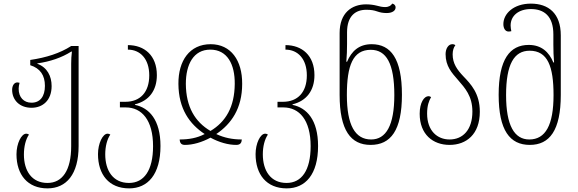

<svg xmlns="http://www.w3.org/2000/svg" viewBox="-20 -790 3191 1060"><path d="M242 250C346 250 414 173 414 16V-536H373C311 -496 235 -472 147 -459V-430C202 -413 228 -374 228 -316C228 -257 201 -223 154 -223C111 -223 83 -253 83 -300C83 -311 85 -321 88 -333C84 -334 79 -335 76 -335C58 -335 47 -317 47 -294C47 -238 88 -195 154 -195C216 -195 265 -236 265 -315C265 -369 241 -418 186 -438V-440C257 -450 321 -472 373 -505H377C374 -482 373 -460 373 -438V17C373 151 324 220 242 220C156 220 112 154 112 63C112 19 122 -21 140 -47C135 -50 131 -52 125 -52C98 -52 71 2 71 62C71 175 133 250 242 250Z M693 250C796 250 866 173 866 16C866 -129 803 -195 725 -211V-214C803 -233 846 -291 846 -375C846 -484 777 -541 686 -541V-516C754 -516 804 -465 804 -374C804 -281 754 -228 672 -228H642V-197H674C763 -197 825 -127 825 17C825 151 775 220 692 220C604 220 561 152 561 62C561 19 571 -21 589 -47C585 -50 580 -52 574 -52C547 -52 521 2 521 61C521 173 581 250 693 250Z M1001 10C1044 10 1094 -4 1142 -30C1190 -4 1240 10 1284 10C1308 10 1314 -3 1315 -20C1264 -20 1218 -29 1174 -50C1257 -106 1317 -191 1317 -327C1318 -456 1255 -546 1143 -546C1027 -546 964 -455 965 -327C966 -188 1027 -105 1110 -50C1068 -28 1023 -20 972 -20C973 0 981 10 1001 10ZM1142 -67C1057 -117 1007 -199 1006 -327C1006 -434 1048 -516 1141 -516C1235 -516 1277 -435 1276 -327C1275 -200 1227 -118 1142 -67Z M1563 250C1666 250 1736 173 1736 16C1736 -129 1673 -195 1595 -211V-214C1673 -233 1716 -291 1716 -375C1716 -484 1647 -541 1556 -541V-516C1624 -516 1674 -465 1674 -374C1674 -281 1624 -228 1542 -228H1512V-197H1544C1633 -197 1695 -127 1695 17C1695 151 1645 220 1562 220C1474 220 1431 152 1431 62C1431 19 1441 -21 1459 -47C1455 -50 1450 -52 1444 -52C1417 -52 1391 2 1391 61C1391 173 1451 250 1563 250Z M2026 10C2137 10 2199 -70 2199 -267C2199 -467 2137 -546 2032 -546C1962 -546 1921 -508 1896 -449H1892C1895 -482 1896 -517 1896 -548V-612C1896 -703 1944 -736 2002 -736C2029 -736 2045 -733 2062 -727C2079 -721 2095 -718 2115 -718C2144 -718 2164 -730 2164 -749C2164 -762 2154 -769 2145 -770C2140 -760 2127 -751 2106 -751C2092 -751 2076 -754 2059 -759C2043 -763 2023 -766 2001 -766C1922 -766 1855 -719 1855 -608V-266C1855 -70 1917 10 2026 10ZM2029 -20C1940 -20 1895 -100 1895 -265C1895 -428 1928 -515 2027 -515C2113 -515 2157 -439 2157 -265C2157 -97 2111 -20 2029 -20Z M2462 10C2555 10 2629 -49 2629 -173C2629 -275 2579 -326 2538 -369C2504 -405 2479 -439 2479 -490C2479 -511 2485 -530 2494 -540C2490 -544 2485 -546 2477 -546C2455 -546 2440 -521 2440 -491C2440 -425 2474 -388 2509 -348C2547 -304 2588 -260 2588 -174C2588 -74 2536 -20 2462 -20C2394 -20 2338 -68 2338 -163C2338 -207 2348 -233 2360 -254C2355 -257 2351 -259 2346 -259C2321 -259 2297 -223 2297 -162C2297 -48 2370 10 2462 10Z M2905 10C3014 10 3076 -70 3076 -266V-595C3076 -717 3007 -770 2911 -770C2815 -770 2759 -714 2759 -657C2759 -633 2770 -616 2787 -616C2792 -616 2798 -616 2803 -618C2801 -628 2799 -638 2799 -649C2799 -704 2844 -740 2911 -740C2983 -740 3035 -702 3035 -600V-544C3035 -513 3036 -477 3039 -445H3035C3011 -503 2969 -542 2899 -542C2795 -542 2733 -463 2733 -267C2733 -70 2795 10 2905 10ZM2902 -20C2820 -20 2774 -97 2774 -265C2774 -435 2818 -510 2904 -510C3004 -510 3036 -423 3036 -265C3036 -100 2992 -20 2902 -20Z"/></svg>

Font: Noto Serif Georgian Condensed ExtraLight
Style: Regular
Weight: 200
Width: 3
Designer: Monotype Design Team, Akaki Razmadze
Foundry: Google LLC
Version: Version 2.003